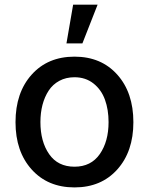

<svg xmlns="http://www.w3.org/2000/svg" viewBox="-20 -797 642 828"><path d="M46.9 -270Q46.9 -397.5 116.5 -475.1Q186 -552.7 301.3 -552.7Q416.5 -552.7 485.8 -475.1Q555.2 -397.5 555.2 -270Q555.2 -143.6 485.8 -66.2Q416.5 11.2 301.3 11.2Q186 11.2 116.5 -66.2Q46.9 -143.6 46.9 -270ZM301.3 -78.1Q372.6 -78.1 410.4 -132.6Q448.2 -187 448.2 -270.5Q448.2 -324.2 432.6 -367.2Q417 -410.2 383.1 -437Q349.1 -463.9 301.3 -463.9Q264.6 -463.9 236.1 -448.5Q207.5 -433.1 189.9 -406.2Q172.4 -379.4 163.3 -345Q154.3 -310.5 154.3 -270.5Q154.3 -186.5 191.9 -132.3Q229.5 -78.1 301.3 -78.1ZM266.6 -609.9 295.4 -776.9H400.9L335.4 -609.9Z"/></svg>

Font: Karasuma Gothic
Style: Regular
Weight: 500
Designer: Rasmus Andersson / Ryoko Nishizuka
Foundry: Genbu
Version: Version 1.00